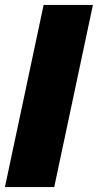

<svg xmlns="http://www.w3.org/2000/svg" viewBox="-30 -759 397 779"><path d="M147 -739H347L190 0H-10Z"/></svg>

Font: Prompt ExtraBold
Style: Italic
Weight: 800
Italic angle: -12°
Designer: Katatrad Team
Foundry: CadsonDemak
Version: Version 1.001